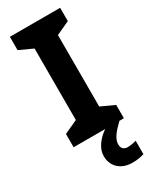

<svg xmlns="http://www.w3.org/2000/svg" viewBox="-240 -775 869 1075"><g transform="rotate(-30 194.5 -237.0)"><path d="M256 111C256 77 283 43 328 0H357V-86L270 -126V-588L357 -628V-714H32V-628L119 -588V-126L32 -86V0H236C188 33 153 79 153 128C153 194 200 240 275 240C307 240 330 235 351 229V142C338 146 316 151 295 151C272 151 256 138 256 111Z"/></g></svg>

Font: Noto Kufi Arabic
Style: Bold
Weight: 700
Designer: Monotype Design Team, David Williams, Khaled Hosny
Foundry: Google LLC
Version: Version 2.109